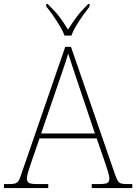

<svg xmlns="http://www.w3.org/2000/svg" viewBox="-24 -951 689 971"><path d="M-4 0V-20H18Q41 -20 52 -23Q63 -26 69.5 -36Q76 -46 83 -68L306 -714H335L558 -68Q566 -46 572 -36Q578 -26 589 -23Q600 -20 623 -20H645V0H440V-20H474Q512 -20 520.5 -27Q529 -34 529 -48Q529 -60 523 -80Q517 -100 510.5 -119Q504 -138 501 -147L465 -251H176L140 -147Q137 -138 130.5 -119Q124 -100 118 -80Q112 -60 112 -48Q112 -34 121 -27Q130 -20 167 -20H220V0ZM184 -276H456L379 -505Q370 -532 359 -564.5Q348 -597 338 -628Q328 -659 321 -680Q317 -665 306.5 -634Q296 -603 285 -570.5Q274 -538 266 -515ZM302 -771Q294 -794 278 -820.5Q262 -847 244 -873Q226 -899 210 -918V-931H217Q255 -894 276.5 -866Q298 -838 320 -801Q343 -838 364 -866Q385 -894 422 -931H429V-918Q414 -899 395.5 -873Q377 -847 361 -820.5Q345 -794 337 -771Z"/></svg>

Font: Noto Serif Thin
Style: Regular
Weight: 100
Designer: Monotype Design Team
Foundry: Monotype Imaging Inc.
Version: Version 2.015